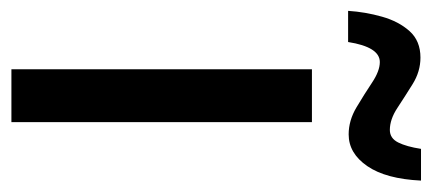

<svg xmlns="http://www.w3.org/2000/svg" viewBox="-278 -540 776 345"><g transform="rotate(90 110.5 -368.0)"><path d="M158 0H63V-540H158ZM-42 -605Q-40 -636 -31.5 -666Q-23 -696 -5.5 -715.5Q12 -735 42 -735Q67 -735 89.5 -721Q112 -707 132.5 -693.5Q153 -680 172 -680Q187 -680 194.5 -695Q202 -710 206 -736H263Q260 -673 237 -639.5Q214 -606 180 -606Q155 -606 131.5 -620Q108 -634 87 -648Q66 -662 50 -662Q23 -662 14 -605Z"/></g></svg>

Font: Noto Sans ExtraCondensed Medium
Style: Regular
Weight: 500
Width: 2
Designer: Monotype Design Team
Foundry: Monotype Imaging Inc.
Version: Version 2.013; ttfautohint (v1.8.4.7-5d5b)